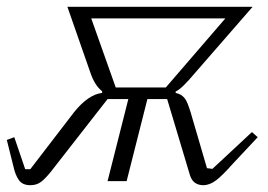

<svg xmlns="http://www.w3.org/2000/svg" viewBox="-37 -532 786 564"><path d="M52 12Q29 12 18.5 -3Q8 -18 3 -41L-17 -121L5 -129L37 -35H52L181 -203Q201 -228 222 -242.5Q243 -257 263 -259V-264Q241 -281 228 -320L161 -512H705L537 -319Q515 -293 502 -280.5Q489 -268 479 -263V-259Q488 -257 494 -253.5Q500 -250 505 -244Q510 -238 514 -228Q518 -218 523 -202L571 -38L587 -36L703 -144L720 -129L646 -50Q617 -17 598 -2.5Q579 12 560 12Q545 12 534.5 4Q524 -4 519 -24L454 -241H396L335 0H279L340 -241H279L112 -27Q95 -6 82.5 3Q70 12 52 12ZM450 -275 625 -478H231L303 -275Z"/></svg>

Font: IBM Plex Serif Light
Style: Italic
Weight: 300
Italic angle: -14°
Designer: Mike Abbink, Paul van der Laan, Pieter van Rosmalen
Foundry: Bold Monday
Version: Version 3.001